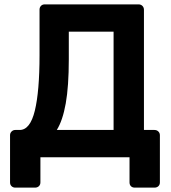

<svg xmlns="http://www.w3.org/2000/svg" viewBox="-20 -720 785 879"><path d="M50 139Q40 139 33 132.5Q26 126 26 115V-101Q26 -111 33 -118Q40 -125 50 -125H70Q118 -125 139.5 -213.5Q161 -302 161 -467V-676Q161 -686 167.5 -693Q174 -700 185 -700H614Q625 -700 632 -693Q639 -686 639 -675V-125H687Q698 -125 705 -118Q712 -111 712 -101V115Q712 126 705 132.5Q698 139 687 139H597Q586 139 579.5 132.5Q573 126 573 115V0H165V115Q165 126 158 132.5Q151 139 140 139ZM240 -125H500V-575H295V-449Q295 -325 281 -246.5Q267 -168 240 -125Z"/></svg>

Font: Rubik Medium
Style: Regular
Weight: 500
Designer: Hubert and Fischer
Foundry: Hubert and Fischer
Version: Version 2.300; ttfautohint (v1.8.4.7-5d5b);gftools[0.9.30]